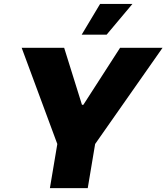

<svg xmlns="http://www.w3.org/2000/svg" viewBox="-20 -975 862 995"><path d="M92.3 -727.3H312.5L404.8 -431.8H411.9L602.3 -727.3H822.4L473 -228.7L434.7 0H238.6L277 -228.7ZM403.4 -795.5 498.6 -954.5H666.2L532.7 -795.5Z"/></svg>

Font: Inter P Black
Style: Italic
Weight: 900
Italic angle: -9.40001°
Designer: Rasmus Andersson
Foundry: rsms
Version: Version 3.018;git-588b23468